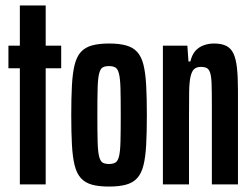

<svg xmlns="http://www.w3.org/2000/svg" viewBox="-20 -678 926 706"><path d="M53 0V-427H11V-510H53V-658H148V-510H205V-427H148V0Z M381 8Q343 8 318 1Q293 -6 277.5 -23Q262 -40 254.5 -70Q247 -100 244.5 -145.5Q242 -191 242 -255Q242 -319 244.5 -364.5Q247 -410 254.5 -440Q262 -470 277.5 -487Q293 -504 318.5 -511Q344 -518 381 -518Q418 -518 443.5 -511Q469 -504 484.5 -487Q500 -470 507.5 -440Q515 -410 517.5 -364.5Q520 -319 520 -255Q520 -191 517.5 -145.5Q515 -100 507.5 -70Q500 -40 484.5 -23Q469 -6 443.5 1Q418 8 381 8ZM381 -75Q395 -75 404 -80Q413 -85 417.5 -102.5Q422 -120 423 -156.5Q424 -193 424 -255Q424 -317 423 -353Q422 -389 417.5 -407Q413 -425 404 -430Q395 -435 381 -435Q366 -435 357.5 -430Q349 -425 344.5 -407.5Q340 -390 339 -353.5Q338 -317 338 -255Q338 -193 339 -156.5Q340 -120 344.5 -102.5Q349 -85 357.5 -80Q366 -75 381 -75Z M579 0V-510H669L673 -452H680Q686 -477 698.5 -491Q711 -505 729 -511.5Q747 -518 767 -518Q795 -518 812.5 -509Q830 -500 839 -480Q848 -460 851.5 -427Q855 -394 855 -345V0H759V-293Q759 -342 758 -370Q757 -398 752.5 -411Q748 -424 740 -428Q732 -432 718 -432Q703 -432 694 -424Q685 -416 680.5 -395.5Q676 -375 675.5 -339.5Q675 -304 675 -249V0Z"/></svg>

Font: Saira UltraCondensed
Style: Bold
Weight: 700
Width: 1
Designer: Hector Gatti with collaboration of the Omnibus-Type team
Foundry: Omnibus-Type
Version: Version 1.101